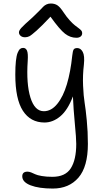

<svg xmlns="http://www.w3.org/2000/svg" viewBox="-20 -822 603 1103"><path d="M124 -607.9Q107.9 -607.9 98.4 -616.2Q88.9 -624.5 88.9 -636.2Q88.9 -646.5 102.3 -661.6Q115.7 -676.8 168 -723.1Q186 -739.7 204.1 -758.3Q222.2 -776.9 229.2 -784.2Q236.3 -791.5 247.1 -796.6Q257.8 -801.8 272 -801.8Q294.4 -801.8 310.1 -791.3Q325.7 -780.8 345.2 -751Q362.3 -725.1 380.1 -705.6Q397.9 -686 410.2 -676.5Q422.4 -667 432.4 -659.7Q442.4 -652.3 447.3 -646.2Q452.1 -640.1 452.1 -631.8Q452.1 -619.1 443.1 -612.1Q434.1 -605 418.9 -605Q383.8 -605 353.5 -628.4Q323.2 -651.9 270 -726.1Q220.2 -672.9 189.9 -646Q159.7 -619.1 148.2 -613.5Q136.7 -607.9 124 -607.9ZM283.2 261.2Q203.6 261.2 155.8 242.7Q107.9 224.1 107.9 190.9Q107.9 164.1 138.2 164.1Q147.5 164.1 159.2 168.7Q170.9 173.3 182.4 179Q193.8 184.6 220 189.2Q246.1 193.8 280.8 193.8Q355.5 193.8 386.7 144.8Q418 95.7 418 4.9Q418 -28.8 409.9 -112.1Q401.9 -195.3 398.9 -268.1Q369.1 -189.5 326.4 -153.8Q283.7 -118.2 235.8 -118.2Q155.3 -118.2 111.6 -185.5Q67.9 -252.9 67.9 -393.1Q67.9 -439.9 71.3 -471.2Q74.7 -502.4 81.3 -518.6Q87.9 -534.7 95.2 -540.8Q102.5 -546.9 112.8 -546.9Q128.4 -546.9 135.3 -530.8Q142.1 -514.6 139.2 -471.2Q130.4 -340.3 154.8 -261.7Q179.2 -183.1 231.9 -183.1Q274.9 -183.1 309.1 -225.3Q343.3 -267.6 364.3 -338.1Q385.3 -408.7 395 -502Q397.9 -529.8 403.3 -537.8Q408.7 -545.9 423.8 -545.9Q443.4 -545.9 455.3 -523.9Q467.3 -502 461.9 -450.2Q454.6 -389.6 457.3 -329.3Q460 -269 466.1 -232.4Q472.2 -195.8 478.5 -130.6Q484.9 -65.4 484.9 4.9Q484.9 135.7 430.7 198.5Q376.5 261.2 283.2 261.2Z"/></svg>

Font: Shantell Sans Irregular
Style: Regular
Weight: 300
Designer: Stephen Nixon, Anya Danilova, Shantell Martin
Foundry: Arrow Type
Version: Version 1.006;[9816181b4]